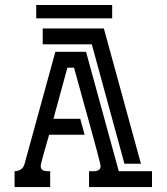

<svg xmlns="http://www.w3.org/2000/svg" viewBox="-20 -759 676 779"><path d="M196.8 -276.9H305.7L323.2 -212.4H179.2Q178.2 -208.5 175.3 -198.2Q172.4 -188 168.5 -174.6Q164.6 -161.1 160.4 -146.5Q156.2 -131.8 152.8 -119.1Q149.4 -106.4 147.2 -97.4Q145 -88.4 145 -85.9Q145 -77.1 148.7 -72.8Q152.3 -68.4 158.2 -66.4Q164.1 -64.5 170.9 -64.5Q177.7 -64.5 183.6 -64.5V0H39.1V-64.5Q53.7 -64.5 64.7 -71.8Q75.7 -79.1 79.6 -93.8L204.6 -548.8H329.1L461.9 -64.5H596.7V0H341.3V-64.5Q347.7 -64.5 355.7 -64.2Q363.8 -64 371.1 -65.4Q378.4 -66.9 383.3 -71.5Q388.2 -76.2 388.2 -85.9Q388.2 -88.4 384 -105.2Q379.9 -122.1 372.8 -148.4Q365.7 -174.8 356.7 -208Q347.7 -241.2 337.9 -276.4Q328.1 -311.5 318.6 -345.7Q309.1 -379.9 301.3 -408.4Q293.5 -437 287.8 -457.3Q282.2 -477.5 280.3 -484.4H253.4ZM401.4 -643.6 551.8 -94.7H484.9L352.5 -579.1H153.3V-643.6ZM127 -738.8H435.1V-684.6H127Z"/></svg>

Font: Isar CAT
Style: Regular
Weight: 400
Designer: Digitized by Peter Wiegel
Foundry: CAT-Fonts, Peter Wiegel
Version: Version 1.000; ttfautohint (v1.3)